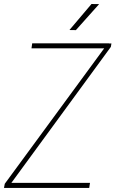

<svg xmlns="http://www.w3.org/2000/svg" viewBox="-25 -924 568 944"><path d="M417.5 -24.9 413.6 0H3.9L8.3 -24.9ZM520 -693.4 12.7 0H-5.4L-1.5 -20.5L504.9 -710.4H522.9ZM511.2 -710.9 507.8 -686.5H129.9L133.3 -710.9ZM316.4 -776.4 424.8 -904.3 462.4 -903.8 348.1 -775.9Z"/></svg>

Font: Roboto Condensed Thin
Style: Italic
Weight: 250
Italic angle: -12°
Designer: Christian Robertson
Foundry: Google
Version: Version 3.008; 2023